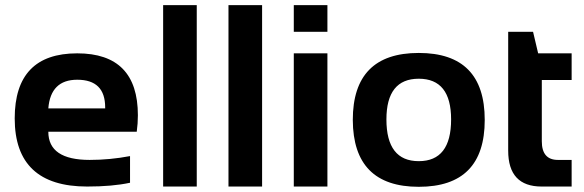

<svg xmlns="http://www.w3.org/2000/svg" viewBox="-20 -718 2247 739"><path d="M277.3 -512.7Q510.7 -512.7 510.7 -274.4Q510.7 -242.7 506.3 -210.9H166Q166 -102.5 325.2 -102.5Q402.8 -102.5 480.5 -117.2V-14.6Q412.6 0 315.4 0Q36.6 0 36.6 -262.2Q36.6 -512.7 277.3 -512.7ZM166 -300.8H384.8V-304.7Q384.8 -411.1 277.3 -411.1Q174.8 -411.1 166 -300.8Z M737.3 -698.2V0H607.9V-698.2Z M988.8 -698.2V0H859.4V-698.2Z M1240.2 -698.2V-595.7H1110.8V-698.2ZM1240.2 -512.7V0H1110.8V-512.7Z M1591.8 -97.7Q1716.3 -97.7 1716.3 -258.3Q1716.3 -415 1591.8 -415Q1467.3 -415 1467.3 -258.3Q1467.3 -97.7 1591.8 -97.7ZM1337.9 -256.3Q1337.9 -514.2 1591.8 -514.2Q1845.7 -514.2 1845.7 -256.3Q1845.7 1 1591.8 1Q1338.9 1 1337.9 -256.3Z M1936 -595.7H2031.7L2051.3 -512.7H2180.2V-410.2H2065.4V-174.3Q2065.4 -102.5 2127.4 -102.5H2180.2V0H2064.9Q1936 0 1936 -138.2Z"/></svg>

Font: SansationBold
Style: Bold
Weight: 700
Designer: Bernd Montag
Version: Version 1.301